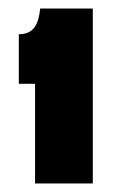

<svg xmlns="http://www.w3.org/2000/svg" viewBox="-20 -699 285 449"><path d="M62 -270H197V-679H74C70 -642 59 -619 24 -619V-503H62Z"/></svg>

Font: Bricolage Grotesque 10pt Condensed ExtraBold
Style: Regular
Weight: 800
Width: 3
Designer: Mathieu Triay
Foundry: Atelier Triay
Version: Version 1.000;gftools[0.9.29]